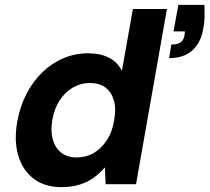

<svg xmlns="http://www.w3.org/2000/svg" viewBox="-20 -757 861 789"><path d="M232 12Q164 12 118.5 -22.5Q73 -57 55 -118Q37 -179 51 -258Q62 -319 88.5 -370.5Q115 -422 153.5 -459.5Q192 -497 240 -517.5Q288 -538 342 -538Q392 -538 427.5 -520Q463 -502 481 -466L526 -720H666L539 0H414L411 -69Q392 -47 367.5 -28.5Q343 -10 309.5 1Q276 12 232 12ZM295 -110Q334 -110 365.5 -128.5Q397 -147 419.5 -181.5Q442 -216 449 -263Q458 -310 448 -344.5Q438 -379 413 -397.5Q388 -416 349 -416Q312 -416 280 -397.5Q248 -379 225.5 -345Q203 -311 195 -264Q187 -217 197.5 -182Q208 -147 233 -128.5Q258 -110 295 -110ZM675 -518 684 -574Q708 -574 721 -582.5Q734 -591 738 -610L740 -628H693L713 -737H820Q821 -708 820.5 -685Q820 -662 815 -638Q805 -580 769.5 -549Q734 -518 675 -518Z"/></svg>

Font: DM Sans 9pt ExtraBold
Style: Italic
Weight: 800
Italic angle: -10°
Version: Version 4.004;gftools[0.9.30]